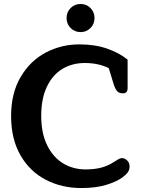

<svg xmlns="http://www.w3.org/2000/svg" viewBox="-20 -934 716 969"><path d="M316 -843Q316 -873 336.5 -893.5Q357 -914 387 -914Q416 -914 436.5 -893.5Q457 -873 457 -843Q457 -813 436.5 -792.5Q416 -772 387 -772Q357 -772 336.5 -792.5Q316 -813 316 -843ZM36 -349Q36 -464 84.5 -546Q133 -628 211.5 -669Q290 -710 380 -710Q460 -710 521 -688.5Q582 -667 624 -633V-489Q624 -477 618.5 -470Q613 -463 599 -463Q580 -463 569.5 -476Q559 -489 550 -521L529 -590Q477 -616 408 -616Q344 -616 294.5 -586Q245 -556 216.5 -496Q188 -436 188 -349Q188 -262 218 -201Q248 -140 298.5 -109.5Q349 -79 412 -79Q457 -79 491 -88Q525 -97 554 -116Q568 -125 577.5 -130.5Q587 -136 595 -136Q610 -136 622 -124Q634 -112 634 -94Q634 -76 624 -63Q614 -50 597 -38Q566 -16 514.5 -0.5Q463 15 390 15Q292 15 211.5 -26.5Q131 -68 83.5 -150Q36 -232 36 -349Z"/></svg>

Font: Maitree
Style: Bold
Weight: 700
Designer: CadsonDemak Team
Foundry: CadsonDemak
Version: Version 1.002